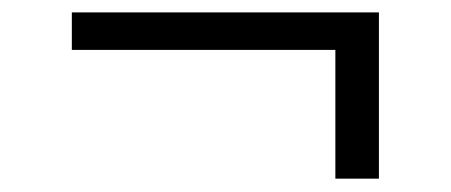

<svg xmlns="http://www.w3.org/2000/svg" viewBox="-20 -330 709 302"><path d="M576 -310.5V-49H507.5V-251.5H93V-310.5Z"/></svg>

Font: Merriweather 72pt SemiBold
Style: Regular
Weight: 600
Version: Version 2.100